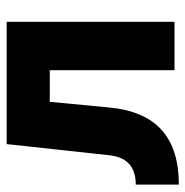

<svg xmlns="http://www.w3.org/2000/svg" viewBox="-10 -538 561 581"><g transform="rotate(-90 270.5 -247.5)"><path d="M495.1 -507.8H125L91.3 -198.2C85 -136.7 48.8 -117.2 2.4 -117.2V13.2C145.5 13.2 222.7 -55.7 235.8 -198.2L252.9 -377.4H348.6V0H495.1Z"/></g></svg>

Font: Giphurs ExtraBold
Style: Regular
Weight: 800
Version: Version 1.000